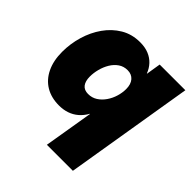

<svg xmlns="http://www.w3.org/2000/svg" viewBox="-197 -676 1022 1022"><g transform="rotate(45 314.5 -164.5)"><path d="M508.3 204.1H312.5L358.9 -74.2H357.4Q341.3 -45.4 319.1 -26.6Q296.9 -7.8 269.5 1.5Q242.2 10.7 210 10.7Q151.4 10.7 108.9 -14.9Q66.4 -40.5 43.2 -88.9Q20 -137.2 20 -203.6Q20 -264.6 37.4 -323.2Q54.7 -381.8 88.1 -429.2Q121.6 -476.6 169.2 -504.9Q216.8 -533.2 277.8 -533.2Q315.4 -533.2 343.3 -521.7Q371.1 -510.3 390.4 -489.7Q409.7 -469.2 420.4 -440.9H421.9L435.1 -522.5H628.4ZM276.4 -142.1Q305.2 -142.1 328.1 -156.7Q351.1 -171.4 367.7 -195.6Q384.3 -219.7 392.8 -248Q401.4 -276.4 401.4 -304.2Q401.4 -340.3 383.8 -360.6Q366.2 -380.9 335.9 -380.9Q306.6 -380.9 284.4 -365.5Q262.2 -350.1 247.3 -325.2Q232.4 -300.3 224.9 -271.2Q217.3 -242.2 217.3 -214.4Q217.3 -180.2 231.9 -161.1Q246.6 -142.1 276.4 -142.1Z"/></g></svg>

Font: Inter 28pt Black
Style: Italic
Weight: 900
Italic angle: -9.3988°
Designer: Rasmus Andersson
Foundry: rsms
Version: Version 4.001;git-66647c0bb